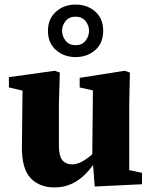

<svg xmlns="http://www.w3.org/2000/svg" viewBox="-20 -806 663 841"><path d="M219 15Q153 15 114 -26Q75 -67 76 -164L79 -437L113 -401L19 -423V-468L220 -496L242 -488L238 -349V-169Q238 -123 253 -104.5Q268 -86 296 -86Q316 -86 337 -97Q358 -108 378.5 -125.5Q399 -143 415 -163L434 -119H410Q387 -78 358.5 -48Q330 -18 295.5 -1.5Q261 15 219 15ZM395 11 386 -106 384 -107 387 -410 329 -423V-465L526 -496L549 -488L546 -349V-61L602 -49V1ZM311 -608Q339 -608 354.5 -627.5Q370 -647 370 -671Q370 -695 354.5 -714Q339 -733 311 -733Q283 -733 267.5 -714Q252 -695 252 -671Q252 -647 267.5 -627.5Q283 -608 311 -608ZM311 -556Q260 -556 225 -587Q190 -618 190 -671Q190 -723 225 -754.5Q260 -786 311 -786Q362 -786 397 -755.5Q432 -725 432 -671Q432 -617 397 -586.5Q362 -556 311 -556Z"/></svg>

Font: Source Serif 4 18pt
Style: Bold
Weight: 700
Designer: Frank Grießhammer
Foundry: Adobe Systems Incorporated
Version: Version 4.004;hotconv 1.0.116;makeotfexe 2.5.65601